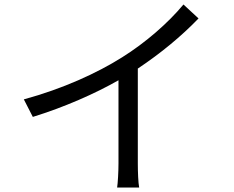

<svg xmlns="http://www.w3.org/2000/svg" viewBox="-20 -803 1040 854"><path d="M86 -361 126 -283C265 -326 402 -386 507 -446V-76C507 -38 504 12 501 31H599C595 11 593 -38 593 -76V-498C695 -566 787 -642 863 -721L796 -783C727 -700 627 -613 523 -548C412 -478 259 -408 86 -361Z"/></svg>

Font: Noto Sans CJK HK
Style: Regular
Weight: 400
Designer: Ryoko NISHIZUKA 西塚涼子 (kana, bopomofo & ideographs); Paul D. Hunt (Latin, Greek & Cyrillic); Sandoll Communications 산돌커뮤니
Foundry: Adobe
Version: Version 2.004;hotconv 1.0.118;makeotfexe 2.5.65603